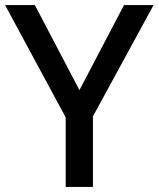

<svg xmlns="http://www.w3.org/2000/svg" viewBox="-20 -734 623 754"><path d="M292 -380 117 -714H0L238 -273V0H345V-277L583 -714H467Z"/></svg>

Font: Noto Sans Hanifi Rohingya Medium
Style: Regular
Weight: 500
Designer: Monotype Design Team and DaltonMaag
Foundry: Google LLC
Version: Version 2.102